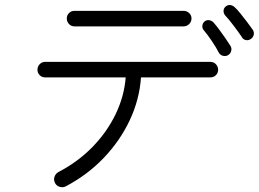

<svg xmlns="http://www.w3.org/2000/svg" viewBox="-20 -750 1050 779"><path d="M247 6Q235 12 222 8Q209 4 203 -8Q197 -20 201 -32.5Q205 -45 217 -52Q296 -93 355 -153.5Q414 -214 449 -286.5Q484 -359 490 -436H163Q150 -436 141 -445Q132 -454 132 -467Q132 -480 141 -489.5Q150 -499 163 -499H833Q847 -499 856 -489.5Q865 -480 865 -467Q865 -454 856 -445Q847 -436 833 -436H552Q546 -347 507 -263.5Q468 -180 402 -110.5Q336 -41 247 6ZM282 -643Q269 -643 260 -652.5Q251 -662 251 -675Q251 -688 260 -697Q269 -706 282 -706H725Q738 -706 747.5 -697Q757 -688 757 -675Q757 -662 747.5 -652.5Q738 -643 725 -643ZM998 -592Q988 -585 977 -587.5Q966 -590 961 -600Q949 -618 929 -644.5Q909 -671 894 -687Q887 -695 887 -705.5Q887 -716 895 -723Q904 -731 914.5 -729.5Q925 -728 933 -720Q943 -711 956.5 -694Q970 -677 983.5 -659.5Q997 -642 1005 -630Q1012 -620 1009.5 -609Q1007 -598 998 -592ZM905 -526Q896 -521 885 -523.5Q874 -526 868 -536Q858 -556 839.5 -583.5Q821 -611 807 -627Q800 -635 801 -645.5Q802 -656 810 -663Q819 -670 829.5 -668Q840 -666 847 -658Q856 -648 869 -630.5Q882 -613 894.5 -595Q907 -577 915 -564Q921 -554 918 -543Q915 -532 905 -526Z"/></svg>

Font: Zen Maru Gothic
Style: Regular
Weight: 400
Designer: Yoshimichi Ohira
Foundry: Positype
Version: Version 1.002